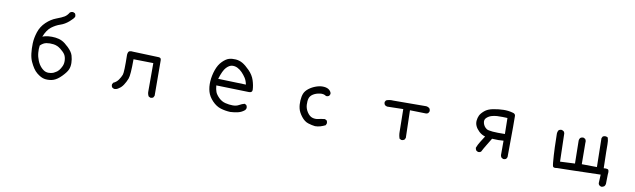

<svg xmlns="http://www.w3.org/2000/svg" viewBox="-48 -1403 7096 2144"><g transform="rotate(10 3500.0 -331.0)"><path d="M468 12Q442 8 419.5 -4Q397 -16 373 -35.5Q349 -55 329.5 -84.5Q310 -114 292.5 -152Q275 -190 268.5 -243Q262 -296 264 -357.5Q266 -419 288 -486.5Q310 -554 362.5 -604Q415 -654 475.5 -676.5Q536 -699 563.5 -716Q591 -733 612 -768Q628 -781 649 -779L669 -770Q681 -754 679 -732Q671 -711 626 -672Q581 -633 531 -616.5Q481 -600 434.5 -565Q388 -530 356 -450Q386 -462 424 -465.5Q462 -469 503 -464.5Q544 -460 578 -443.5Q612 -427 657 -383Q702 -339 714 -299Q726 -259 727 -216Q728 -173 713 -139.5Q698 -106 652 -59Q606 -12 563.5 3Q521 18 468 12ZM563 -82Q589 -94 606.5 -115Q624 -136 637.5 -166Q651 -196 648.5 -233.5Q646 -271 631 -296Q616 -321 577 -351.5Q538 -382 494.5 -387.5Q451 -393 414.5 -386.5Q378 -380 345 -347Q339 -308 343 -264Q347 -220 364.5 -177Q382 -134 410 -105Q438 -76 464.5 -68.5Q491 -61 521 -66.5Q551 -72 563 -82Z M1661 12 1642 2Q1626 -25 1628 -59V-374L1403 -378Q1403 -198 1386.5 -156Q1370 -114 1348 -81Q1326 -48 1300 -33Q1280 -16 1252 -14Q1236 -16 1225 -25Q1213 -39 1215 -61L1225 -80Q1260 -95 1282 -126Q1304 -157 1315.5 -187.5Q1327 -218 1323 -415Q1326 -451 1343 -457.5Q1360 -464 1386 -460L1663 -450Q1705 -453 1704 -419L1706 -18L1696 2Q1683 14 1661 12Z M2569 14Q2513 12 2460 -4Q2407 -20 2362 -67Q2317 -114 2301.5 -167Q2286 -220 2290 -284.5Q2294 -349 2316.5 -414Q2339 -479 2379 -518.5Q2419 -558 2453 -567.5Q2487 -577 2528 -574Q2569 -571 2605.5 -550.5Q2642 -530 2688.5 -482.5Q2735 -435 2753 -379Q2771 -323 2773 -272Q2773 -239 2733 -241L2364 -251Q2368 -206 2379 -177.5Q2390 -149 2423 -116.5Q2456 -84 2499 -73.5Q2542 -63 2583 -63Q2624 -63 2652.5 -79.5Q2681 -96 2712 -104L2731 -94Q2743 -78 2741 -57L2731 -37Q2698 -8 2656 2Q2614 12 2569 14ZM2688 -317Q2679 -362 2659.5 -391.5Q2640 -421 2615.5 -446.5Q2591 -472 2561.5 -486.5Q2532 -501 2500 -498Q2468 -495 2435 -460Q2402 -425 2372 -327Z M3528 6Q3491 2 3448.5 -11.5Q3406 -25 3370.5 -70.5Q3335 -116 3325 -158Q3315 -200 3318 -248Q3321 -296 3334 -328Q3347 -360 3382 -387.5Q3417 -415 3464 -431.5Q3511 -448 3553 -444Q3595 -440 3616.5 -418.5Q3638 -397 3636 -376L3626 -356Q3612 -345 3591 -347Q3563 -368 3519.5 -362Q3476 -356 3444.5 -336.5Q3413 -317 3403.5 -287Q3394 -257 3396.5 -213Q3399 -169 3425 -130Q3451 -91 3484 -81Q3517 -71 3550 -79Q3583 -87 3624 -91L3644 -81Q3655 -67 3653 -45L3644 -25Q3618 -12 3589 -3Q3560 6 3528 6Z M4503 -10 4483 -20Q4470 -55 4470 -96.5Q4470 -138 4466 -353L4286 -349Q4271 -351 4259 -360Q4246 -374 4248 -396L4259 -415Q4296 -431 4341 -427L4714 -429Q4733 -427 4749 -415Q4762 -399 4760 -378L4749 -358Q4735 -347 4714 -349L4542 -353L4550 -41L4540 -21Q4524 -8 4503 -10Z M5661 2 5642 -8Q5632 -20 5630 -35V-200Q5581 -194 5500 -199Q5470 -149 5447.5 -112.5Q5425 -76 5405 -37Q5392 -25 5370 -27L5351 -37Q5341 -51 5339 -68Q5353 -106 5375 -140.5Q5397 -175 5419 -210Q5378 -222 5348.5 -250Q5319 -278 5305.5 -307.5Q5292 -337 5295 -369Q5298 -401 5310.5 -427.5Q5323 -454 5358.5 -484.5Q5394 -515 5455.5 -526.5Q5517 -538 5570.5 -539Q5624 -540 5672 -527Q5705 -521 5707.5 -496.5Q5710 -472 5706 -27L5696 -8Q5683 4 5661 2ZM5632 -276 5629 -457Q5606 -458 5574 -459Q5542 -460 5510.5 -458Q5479 -456 5449 -447Q5419 -438 5394.5 -415Q5370 -392 5380.5 -354Q5391 -316 5423.5 -294Q5456 -272 5632 -276Z M6797 117Q6781 115 6770 105Q6757 92 6760 70L6764 -15Q6339 -3 6271 -3Q6231 5 6224 -13.5Q6217 -32 6211 -135.5Q6205 -239 6205 -290Q6205 -341 6203 -370Q6201 -399 6215 -421Q6230 -433 6252 -431L6272 -421Q6286 -405 6284 -384L6292 -79L6460 -87L6456 -337Q6454 -360 6468 -378Q6483 -390 6505 -388L6524 -378Q6538 -360 6534 -335L6536 -93L6708 -91L6702 -417L6712 -437Q6728 -448 6749 -446L6770 -437Q6781 -401 6780 -362Q6779 -323 6785 -91Q6813 -95 6831 -88.5Q6849 -82 6842 -30L6840 76Q6838 92 6828 104Q6814 115 6797 117Z"/></g></svg>

Font: Kosefont JP
Style: Regular
Weight: 400
Designer: Nozomi Seto 瀬戸のぞみ
Version: Version 3.00;June 19, 2020